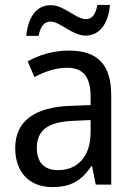

<svg xmlns="http://www.w3.org/2000/svg" viewBox="-20 -752 548 782"><path d="M87 -606H137C145 -644 159 -664 186 -664C225 -664 275 -607 328 -607C385 -607 421 -654 428 -732H377C369 -695 357 -674 330 -674C289 -674 242 -731 187 -731C126 -731 94 -679 87 -606ZM261 -546C197 -546 138 -528 93 -502L120 -438C162 -460 206 -476 253 -476C316 -476 349 -443 349 -357V-324L269 -321C117 -316 42 -256 42 -149C42 -49 101 10 193 10C270 10 312 -17 352 -75H355L370 0H433V-364C433 -486 380 -546 261 -546ZM281 -260 349 -263V-213C349 -111 293 -59 216 -59C164 -59 130 -87 130 -149C130 -218 170 -256 281 -260Z"/></svg>

Font: Noto Sans Malayalam SemiCondensed
Style: Regular
Weight: 400
Width: 4
Designer: Jelle Bosma - Monotype Design Team
Foundry: Monotype Imaging Inc.
Version: Version 2.104